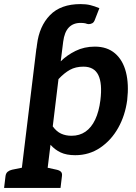

<svg xmlns="http://www.w3.org/2000/svg" viewBox="-45 -751 667 939"><path d="M50 168 133 -514H211Q236 -514 240 -491L252 -451Q282 -481 324.5 -502Q367 -523 419 -523Q479 -523 517.5 -490Q556 -457 571 -398Q586 -339 577 -261Q567 -186 533 -125.5Q499 -65 445 -28.5Q391 8 323 8Q280 8 251.5 -5.5Q223 -19 202 -43L176 168ZM305 -87Q344 -87 373 -107Q402 -127 420.5 -166Q439 -205 446 -261Q456 -342 436 -383.5Q416 -425 363 -425Q325 -425 297 -409.5Q269 -394 241 -364L213 -133Q231 -108 253.5 -97.5Q276 -87 305 -87ZM-25 168 -18 110Q-16 96 -7.5 89Q1 82 14 79L73 67L74 168ZM152 168 177 67 232 79Q246 82 253 89Q260 96 258 110L251 168ZM252 -451 129 -480 136 -533Q147 -623 199.5 -677Q252 -731 349 -731Q376 -731 396.5 -726Q417 -721 441 -711L420 -657Q415 -642 406.5 -637.5Q398 -633 389 -633Q386 -633 381.5 -634Q377 -635 372 -637Q367 -638 361.5 -638.5Q356 -639 349 -639Q313 -639 291.5 -616.5Q270 -594 264 -547Z"/></svg>

Font: Aleo
Style: Bold Italic
Weight: 700
Italic angle: -7°
Version: Version 2.001;gftools[0.9.29]